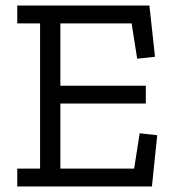

<svg xmlns="http://www.w3.org/2000/svg" viewBox="-20 -670 628 690"><path d="M42 0V-64H124V-586H42V-650H517L537 -466L473 -459L453 -586H197V-362H504V-298H197V-64H462L482 -191L545 -184L526 0Z"/></svg>

Font: Zilla Slab Regular
Style: Regular
Weight: 400
Designer: Typotheque.com
Foundry: Typotheque type foundry
Version: Version 1.0; 2017